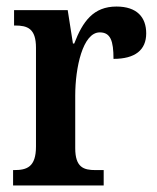

<svg xmlns="http://www.w3.org/2000/svg" viewBox="-20 -567 481 587"><path d="M20 0H297V-47H272C236 -47 210 -55 210 -114V-275C210 -360 233 -468 285 -468C318 -468 327 -442 327 -387C393 -387 427 -414 427 -465C427 -514 399 -547 336 -547C266 -547 233 -502 207 -434H203L187 -536H23V-489H26C64 -489 90 -480 90 -421V-119C90 -56 62 -47 23 -47H20Z"/></svg>

Font: Noto Serif Sinhala Condensed SemiBold
Style: Regular
Weight: 600
Width: 3
Designer: Jelle Bosma - Monotype Design Team
Foundry: Monotype Imaging Inc.
Version: Version 2.007